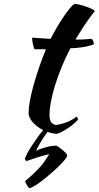

<svg xmlns="http://www.w3.org/2000/svg" viewBox="-20 -633 501 974"><path d="M156 -383Q151 -389 147 -408.5Q143 -428 143 -442Q169 -440 193 -438.5Q217 -437 237 -436Q252 -466 269.5 -495.5Q287 -525 303.5 -549.5Q320 -574 334.5 -591Q349 -608 357 -613Q367 -613 382.5 -609.5Q398 -606 414 -600.5Q430 -595 443 -589Q456 -583 461 -577Q431 -539 409.5 -506.5Q388 -474 363 -432Q383 -432 403.5 -433Q424 -434 445 -436Q450 -431 453 -423.5Q456 -416 456 -408Q407 -390 337 -388Q312 -340 292.5 -292.5Q273 -245 259.5 -201Q246 -157 238.5 -118Q231 -79 231 -48Q231 -4 264 1Q294 -3 321 -14Q348 -25 369 -42Q375 -33 376 -27Q370 -18 355.5 -6Q341 6 324 17.5Q307 29 291 37Q275 45 267 46Q242 44 221 36Q202 62 186.5 87.5Q171 113 163 132Q172 127 185.5 122.5Q199 118 213 114Q227 110 240.5 108Q254 106 263 106Q267 106 277 112.5Q287 119 296.5 127Q306 135 313.5 143Q321 151 321 155Q321 162 309 177Q297 192 278.5 210Q260 228 237 248Q214 268 193 284Q172 300 154.5 310.5Q137 321 129 321Q127 321 123.5 316.5Q120 312 116.5 306Q113 300 110.5 294Q108 288 108 285Q131 266 148 250Q165 234 179 219Q193 204 205 187Q217 170 230 149Q222 151 207 154.5Q192 158 175.5 163.5Q159 169 142.5 174.5Q126 180 114 184Q111 182 109 178.5Q107 175 106 172Q109 163 117.5 146.5Q126 130 139 110Q152 90 167 68.5Q182 47 199 27Q167 11 146 -13Q125 -37 125 -60Q125 -84 131.5 -120.5Q138 -157 150 -200Q162 -243 178 -290Q194 -337 213 -383Z"/></svg>

Font: Kaushan Script
Style: Regular
Weight: 400
Designer: Pablo Impallari
Foundry: Pablo Impallari
Version: Version 1.002